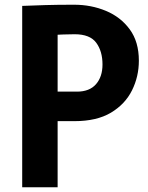

<svg xmlns="http://www.w3.org/2000/svg" viewBox="-20 -793 625 813"><path d="M74 0V-768Q123 -770 172.5 -771.5Q222 -773 294 -773Q366 -773 428.5 -747Q491 -721 529.5 -668.5Q568 -616 568 -536Q568 -469 539 -410.5Q510 -352 450 -316Q390 -280 295 -280H149V-405H306Q359 -405 386.5 -436.5Q414 -468 414 -520Q414 -576 387.5 -612Q361 -648 296 -648Q278 -648 248 -647Q218 -646 201 -644L224 -667V0Z"/></svg>

Font: Yaldevi
Style: Bold
Weight: 700
Designer: Sol Matas, Rajitha Manaperi, Kosala Senevirathne
Foundry: Mooniak
Version: Version 1.100